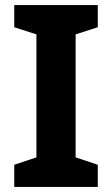

<svg xmlns="http://www.w3.org/2000/svg" viewBox="-20 -734 441 754"><path d="M364 0H36V-87L123 -116V-599L36 -627V-714H364V-627L277 -599V-116L364 -87Z"/></svg>

Font: Noto Sans Cherokee
Style: Regular
Weight: 400
Designer: Monotype Design Team
Foundry: Monotype Imaging Inc.
Version: Version 2.001